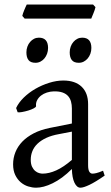

<svg xmlns="http://www.w3.org/2000/svg" viewBox="-20 -832 499 866"><path d="M171.9 -48.8Q201.2 -48.8 234.1 -63.7Q267.1 -78.6 304.2 -110.8V-238.3L246.1 -227.1Q212.9 -221.2 188.7 -210Q164.6 -198.7 148.9 -183.6Q133.3 -168.5 126 -150.1Q118.7 -131.8 118.7 -111.8Q118.7 -92.3 124.5 -80.1Q130.4 -67.9 138.9 -60.8Q147.5 -53.7 156.5 -51.3Q165.5 -48.8 171.9 -48.8ZM452.1 -40Q410.6 -11.2 383.5 1.7Q356.4 14.6 342.8 14.6Q326.7 14.6 315.9 -7.8Q305.2 -30.3 304.2 -69.8Q282.2 -47.9 260.3 -31.7Q238.3 -15.6 217.3 -5.4Q196.3 4.9 177.5 9.8Q158.7 14.6 143.1 14.6Q125.5 14.6 106.9 8.8Q88.4 2.9 73.5 -9.8Q58.6 -22.5 48.8 -42.5Q39.1 -62.5 39.1 -90.8Q39.1 -119.6 49.6 -145.8Q60.1 -171.9 80.8 -193.4Q101.6 -214.8 132.3 -230.7Q163.1 -246.6 204.1 -254.9L304.2 -274.9V-342.8Q304.2 -359.4 300.3 -373.8Q296.4 -388.2 287.1 -398.7Q277.8 -409.2 262 -414.8Q246.1 -420.4 222.2 -419.9Q206.5 -419.4 191.4 -414.6Q176.3 -409.7 165 -400.9Q153.8 -392.1 147.5 -380.1Q141.1 -368.2 142.6 -353.5Q143.1 -349.1 132.6 -343.5Q122.1 -337.9 107.7 -333.5Q93.3 -329.1 79.3 -326.7Q65.4 -324.2 59.6 -325.7L52.7 -344.7Q64 -369.1 86.9 -391.6Q109.9 -414.1 139.4 -431.2Q168.9 -448.2 201.9 -458.5Q234.9 -468.8 265.6 -468.8Q319.3 -468.8 348.4 -440.7Q377.4 -412.6 377.4 -362.3V-86.9Q377.4 -66.4 382.8 -57.6Q388.2 -48.8 397 -48.8Q403.8 -48.8 414.6 -51.3Q425.3 -53.7 444.8 -62ZM392.1 -615.7Q392.1 -602.1 387.7 -589.8Q383.3 -577.6 375.7 -568.6Q368.2 -559.6 357.9 -554.2Q347.7 -548.8 335.4 -548.8Q313.5 -548.8 304 -561Q294.4 -573.2 294.4 -595.7Q294.4 -609.4 298.8 -621.6Q303.2 -633.8 311 -642.8Q318.8 -651.9 328.9 -657Q338.9 -662.1 350.6 -662.1Q392.1 -662.1 392.1 -615.7ZM196.8 -615.7Q196.8 -602.1 192.4 -589.8Q188 -577.6 180.4 -568.6Q172.9 -559.6 162.6 -554.2Q152.3 -548.8 140.1 -548.8Q118.2 -548.8 108.6 -561Q99.1 -573.2 99.1 -595.7Q99.1 -609.4 103.5 -621.6Q107.9 -633.8 115.7 -642.8Q123.5 -651.9 133.5 -657Q143.6 -662.1 155.3 -662.1Q196.8 -662.1 196.8 -615.7ZM410.6 -799.8Q409.7 -794.4 407.2 -787.4Q404.8 -780.3 401.9 -773.2Q398.9 -766.1 396.2 -759.3Q393.6 -752.4 391.6 -748H91.3L80.6 -760.3Q81.5 -765.6 84 -772.5Q86.4 -779.3 89.4 -786.4Q92.3 -793.5 95.2 -800Q98.1 -806.6 100.6 -811.5H399.9Z"/></svg>

Font: Akkhara
Style: Regular
Weight: 400
Designer: J. Victor Gaultney
Version: Version 1.00 June 13, 2006, initial release